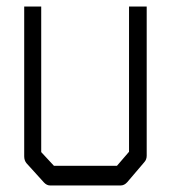

<svg xmlns="http://www.w3.org/2000/svg" viewBox="-20 -617 526 587"><path d="M54 -597H106V-152L145 -110H337.5L374.5 -153V-597H428.5V-141Q428.5 -129 421 -121L369 -60Q360 -50 349 -50H133Q123 -50 114.5 -59L61 -118Q54 -126.5 54 -139Z"/></svg>

Font: 3270 Nerd Font Mono SemCond
Style: Regular
Weight: 400
Monospace: yes
Version: Version 3.0.1;Nerd Fonts 3.1.1